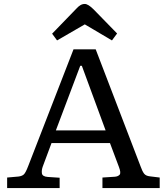

<svg xmlns="http://www.w3.org/2000/svg" viewBox="-20 -949 842 969"><path d="M16 0V-53L73 -58Q90 -60 99.5 -68Q109 -76 122 -110L351 -700H463L690 -108Q698 -85 707 -73Q716 -61 737 -59L786 -53V0H497V-53L559 -57Q575 -58 583.5 -67Q592 -76 580 -107L535 -227H240L196 -109Q189 -90 191.5 -74Q194 -58 221 -56L281 -52V0ZM262 -291H513L393 -617H385ZM268 -745 243 -779 367 -907Q376 -917 386 -923Q396 -929 408 -929Q425 -929 453 -901L571 -780L545 -745L408 -826Z"/></svg>

Font: Literata 7pt
Style: Regular
Weight: 400
Designer: Latin by Veronika Burian and Jose Scaglione. Greek by Irene Vlachou. Cyrillic by Vera Evstafieva.
Foundry: TypeTogether
Version: Version 3.002